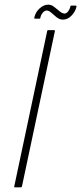

<svg xmlns="http://www.w3.org/2000/svg" viewBox="-20 -802 348 822"><path d="M74 -4Q73 0 69 0H43Q40 0 41 -4L182 -669Q182 -673 186 -673H212Q214 -673 214.5 -672Q215 -671 215 -669ZM131 -722Q125 -722 127 -727Q132 -750 149.5 -766Q167 -782 187 -782Q200 -782 212 -772.5Q224 -763 235.5 -753.5Q247 -744 257 -744Q264 -744 271 -752.5Q278 -761 281 -772Q281 -778 285 -778H303Q309 -778 307 -772Q303 -753 286.5 -735.5Q270 -718 249 -718Q235 -718 222.5 -728Q210 -738 199.5 -747.5Q189 -757 180 -757Q171 -757 163 -747.5Q155 -738 153 -727Q153 -722 148 -722Z"/></svg>

Font: Glory Thin
Style: Italic
Weight: 100
Italic angle: -12°
Designer: Robert Leuschke
Foundry: Robert Leuschke
Version: Version 1.011